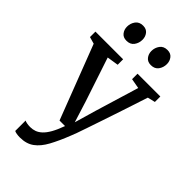

<svg xmlns="http://www.w3.org/2000/svg" viewBox="-312 -874 1206 1206"><g transform="rotate(45 291.0 -271.0)"><path d="M137 251.5Q121.5 251.5 108.2 249.2Q95 247 87.5 243V150.5Q93.5 154.5 107.8 157Q122 159.5 137 159.5Q158 159.5 177.5 152.5Q197 145.5 215.5 128.2Q234 111 251.8 79.8Q269.5 48.5 287 0H238L48.5 -493L2.5 -506V-554.5H248.5V-506L172 -494L269.5 -200.5L313.5 -60L354.5 -201.5L443 -494L376.5 -506V-554.5H579V-506L528.5 -494Q499 -403.5 474 -328.2Q449 -253 429 -193.8Q409 -134.5 394.2 -91.2Q379.5 -48 370 -21.2Q360.5 5.5 356 15Q326 91.5 297.2 144.2Q268.5 197 231 224.2Q193.5 251.5 137 251.5ZM180 -651.5Q151 -651.5 135.8 -671Q120.5 -690.5 120.5 -717Q120.5 -746.5 137.5 -769.8Q154.5 -793 187.5 -793H188.5Q217.5 -793 232.8 -773.5Q248 -754 248 -727.5Q248 -697.5 231.2 -674.5Q214.5 -651.5 181 -651.5ZM396.5 -651.5Q368 -651.5 352.5 -671Q337 -690.5 337 -717Q337 -746.5 354 -769.8Q371 -793 404 -793H405Q434 -793 449.2 -773.5Q464.5 -754 464.5 -727.5Q464.5 -697.5 447.8 -674.5Q431 -651.5 397.5 -651.5Z"/></g></svg>

Font: Merriweather 20pt Medium
Style: Regular
Weight: 500
Version: Version 2.100